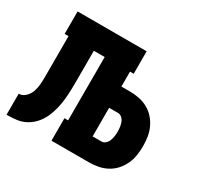

<svg xmlns="http://www.w3.org/2000/svg" viewBox="-120 -672 839 814"><g transform="rotate(30 300.0 -265.0)"><path d="M0 0V-103Q18 -103 32 -116.5Q46 -130 52 -147.5Q58 -165 59.5 -183.5Q61 -202 61 -220Q61 -236 61 -252Q61 -268 61 -283V-420H42V-530H380V-420H362V-347H405Q427 -347 449.5 -342.5Q472 -338 492 -327Q512 -316 527 -299Q542 -282 551.5 -261.5Q561 -241 564.5 -218.5Q568 -196 568 -173Q568 -151 564.5 -128.5Q561 -106 551.5 -85.5Q542 -65 527 -48Q512 -31 492 -20Q472 -9 449.5 -4.5Q427 0 405 0H220V-110H238V-420H185V-282Q185 -282 185 -282Q185 -282 185 -282V-280Q185 -256 184.5 -232Q184 -208 181.5 -183.5Q179 -159 173.5 -135.5Q168 -112 158 -89.5Q148 -67 132 -48.5Q116 -30 94.5 -18Q73 -6 48.5 -3Q24 0 0 0ZM362 -103H405Q416 -103 424.5 -111Q433 -119 437 -129.5Q441 -140 442.5 -151Q444 -162 444 -173Q444 -184 442.5 -195.5Q441 -207 437 -217.5Q433 -228 424.5 -235.5Q416 -243 405 -243H362Z"/></g></svg>

Font: Iosevka Curly Slab XBdEx
Style: Regular
Weight: 800
Width: 7
Monospace: yes
Designer: Belleve Invis
Foundry: Belleve Invis
Version: Version 11.0.0; ttfautohint (v1.8.3)